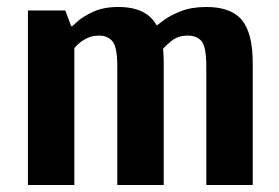

<svg xmlns="http://www.w3.org/2000/svg" viewBox="-20 -530 800 550"><path d="M60 0V-500H167L184 -455H187Q187 -455 202.5 -469Q218 -483 247.5 -496.5Q277 -510 319 -510Q400 -510 429 -457Q432 -459 449 -472Q466 -485 497 -497.5Q528 -510 571 -510Q642 -510 673 -472.5Q704 -435 704 -349V0H571V-339Q571 -396 557.5 -412Q544 -428 518 -428Q490 -428 471.5 -413Q453 -398 447 -390Q448 -381 448.5 -371.5Q449 -362 449 -351V0H316V-339Q316 -396 302 -412Q288 -428 264 -428Q244 -428 229 -420.5Q214 -413 204.5 -404Q195 -395 193 -392V0Z"/></svg>

Font: Arsenal SC
Style: Bold
Weight: 700
Designer: Andrij Shevchenko
Foundry: Stairsfor
Version: Version 2.001; ttfautohint (v1.8.4.7-5d5b)